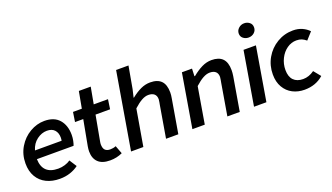

<svg xmlns="http://www.w3.org/2000/svg" viewBox="-70 -1292 3147 1821"><g transform="rotate(-20 1503.5 -381.5)"><path d="M33 -235Q33 -326 77 -399Q121 -472 191.5 -513Q262 -554 338 -554Q437 -554 487.5 -495.5Q538 -437 538 -341Q538 -311 532 -282.5Q526 -254 519 -237H149Q153 -83 310 -83Q344 -83 377 -93Q410 -103 434 -120L481 -47Q446 -20 397.5 -3.5Q349 13 292 13Q216 13 157.5 -15.5Q99 -44 66 -100Q33 -156 33 -235ZM429 -321Q432 -338 432 -353Q432 -400 406 -429Q380 -458 329 -458Q276 -458 227.5 -422Q179 -386 160 -321Z M639 -136Q639 -159 644 -187L692 -444H609L624 -541H713L744 -709H864L833 -541H977L963 -444H816L768 -182Q766 -174 766 -164Q766 -122 783.5 -104Q801 -86 836 -86Q866 -86 893 -97L924 -15Q867 12 799 12Q719 12 679 -27Q639 -66 639 -136Z M1144 -775H1269L1229 -551L1210 -471H1214Q1264 -511 1310.5 -532.5Q1357 -554 1406 -554Q1480 -554 1517 -516Q1554 -478 1554 -399Q1554 -373 1548 -341L1490 0H1366L1421 -325L1425 -346Q1429 -370 1429 -376Q1429 -412 1408 -430Q1387 -448 1349 -448Q1317 -448 1281 -428Q1245 -408 1200 -367L1137 0H1013Z M1723 -541H1825L1822 -465H1828Q1879 -507 1927 -530.5Q1975 -554 2025 -554Q2099 -554 2136 -516Q2173 -478 2173 -399Q2173 -373 2168 -341L2110 0H1985L2040 -325L2044 -346Q2048 -370 2048 -376Q2048 -412 2027.5 -430Q2007 -448 1969 -448Q1937 -448 1900.5 -428Q1864 -408 1819 -367L1757 0H1632Z M2345 -541H2470L2379 0H2254ZM2355 -701Q2355 -732 2379 -754Q2403 -776 2436 -776Q2466 -776 2489 -758Q2512 -740 2512 -708Q2512 -676 2488.5 -655Q2465 -634 2431 -634Q2401 -634 2378 -652Q2355 -670 2355 -701Z M2526 -226Q2526 -316 2569 -391Q2612 -466 2686 -510Q2760 -554 2847 -554Q2899 -554 2939.5 -535.5Q2980 -517 3007 -488L2943 -417Q2920 -436 2898 -445Q2876 -454 2845 -454Q2794 -454 2750 -423Q2706 -392 2679.5 -339Q2653 -286 2653 -225Q2653 -157 2687 -122Q2721 -87 2783 -87Q2842 -87 2896 -126L2953 -56Q2876 13 2762 13Q2696 13 2642.5 -14.5Q2589 -42 2557.5 -96Q2526 -150 2526 -226Z"/></g></svg>

Font: Nebula Sans Semibold
Style: Regular
Weight: 600
Italic angle: -9°
Designer: Paul D. Hunt for Adobe (as Source Sans)
Foundry: Nebula Entertainment & Broadcasting LLC
Version: Version 1.010